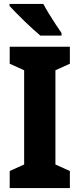

<svg xmlns="http://www.w3.org/2000/svg" viewBox="-20 -950 401 970"><path d="M333 0H29V-86L102 -119V-595L29 -628V-714H333V-628L260 -595V-119L333 -86ZM199 -930Q210 -909 227 -881Q244 -853 262 -826Q280 -799 291 -783V-770H184Q170 -782 148 -801.5Q126 -821 103 -843.5Q80 -866 60 -886.5Q40 -907 28 -920V-930Z"/></svg>

Font: Noto Sans Devanagari Condensed ExtraBold
Style: Regular
Weight: 800
Width: 3
Designer: Jelle Bosma - Monotype Design Team
Foundry: Monotype Imaging Inc.
Version: Version 2.004; ttfautohint (v1.8.4.7-5d5b)